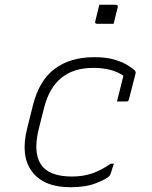

<svg xmlns="http://www.w3.org/2000/svg" viewBox="-20 -776 640 806"><path d="M376 -536Q428 -536 463 -525Q498 -514 518.5 -500.5Q539 -487 545 -481Q551 -475 549 -467L521 -358Q519 -350 511 -350H471L474 -362Q480 -387 486.5 -411.5Q493 -436 498 -458Q451 -491 371 -491Q209 -491 166 -327L145 -244Q129 -185 133.5 -141.5Q138 -98 163 -72Q200 -35 282 -35Q331 -35 369.5 -49Q408 -63 445 -89H458Q455 -79 451.5 -69Q448 -59 445 -48Q443 -41 438 -36Q426 -24 383 -7Q340 10 276 10Q164 10 114.5 -55.5Q65 -121 94 -237L118 -333Q144 -438 209.5 -487Q275 -536 376 -536ZM397 -756H466Q477 -756 474 -745L457 -676H388Q377 -676 380 -687Z"/></svg>

Font: Recursive Mn Lnr St Lt
Style: Italic
Weight: 300
Italic angle: -15°
Monospace: yes
Version: Version 1.079;hotconv 1.0.112;makeotfexe 2.5.65598; ttfautoh